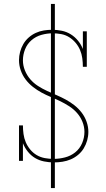

<svg xmlns="http://www.w3.org/2000/svg" viewBox="-20 -858 540 980"><path d="M255 -29Q230 -29 205 -34Q180 -39 159 -51.5Q138 -64 122 -84Q106 -104 97 -127V-37H77V-218H97Q97 -196 100 -174Q103 -152 111.5 -132Q120 -112 134.5 -94.5Q149 -77 168 -66Q187 -55 209 -51Q231 -47 253 -47Q282 -47 311.5 -54.5Q341 -62 364 -80.5Q387 -99 399 -127Q411 -155 411 -185Q411 -211 401 -236Q391 -261 373.5 -281Q356 -301 333.5 -315.5Q311 -330 287.5 -341.5Q264 -353 239.5 -363Q215 -373 192 -385.5Q169 -398 148 -414.5Q127 -431 111 -452Q95 -473 86 -498.5Q77 -524 77 -551Q77 -572 82.5 -593Q88 -614 99 -633Q110 -652 126.5 -666.5Q143 -681 162.5 -690Q182 -699 203.5 -702.5Q225 -706 246 -706Q271 -706 295.5 -701Q320 -696 341 -683Q362 -670 378 -650.5Q394 -631 403 -608V-698H423V-517H403Q403 -539 400 -561Q397 -583 388.5 -603Q380 -623 365.5 -640Q351 -657 332.5 -668.5Q314 -680 292 -684Q270 -688 248 -688Q220 -688 191.5 -680Q163 -672 141 -653Q119 -634 108 -606.5Q97 -579 97 -550Q97 -524 107 -499Q117 -474 134 -454Q151 -434 173.5 -419.5Q196 -405 220 -394Q244 -383 268.5 -372.5Q293 -362 316 -349.5Q339 -337 360 -320.5Q381 -304 397 -283Q413 -262 422 -236.5Q431 -211 431 -185Q431 -163 425 -141.5Q419 -120 407.5 -101Q396 -82 378.5 -67.5Q361 -53 341 -44.5Q321 -36 299 -32.5Q277 -29 255 -29ZM240 102V-838H260V102Z"/></svg>

Font: Iosevka Slab Thin
Style: Regular
Weight: 100
Monospace: yes
Designer: Belleve Invis
Foundry: Belleve Invis
Version: Version 11.1.0; ttfautohint (v1.8.3)